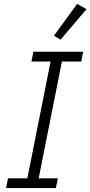

<svg xmlns="http://www.w3.org/2000/svg" viewBox="-20 -963 463 983"><path d="M423 -916 290 -760 256 -780 375 -943ZM266 0H11L21 -50H120L239 -648H141L151 -698H406L396 -648H297L178 -50H276Z"/></svg>

Font: IBM Plex Sans Light
Style: Italic
Weight: 300
Italic angle: -11.31°
Designer: Mike Abbink, Paul van der Laan, Pieter van Rosmalen
Foundry: Bold Monday
Version: Version 3.0